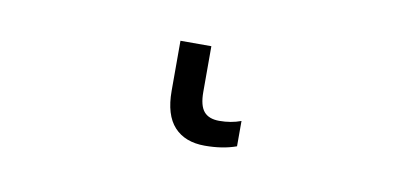

<svg xmlns="http://www.w3.org/2000/svg" viewBox="-32 -12 665 306"><g transform="rotate(10 300.0 141.0)"><path d="M241 143V62H291V136Q291 158 299 167.5Q307 177 324 177Q343 177 359 171V212Q337 220 308 220Q276 220 258.5 201Q241 182 241 143Z"/></g></svg>

Font: Noto Sans Mono UI Light
Style: Regular
Weight: 300
Monospace: yes
Designer: Monotype Design team
Foundry: Monotype Imaging Inc.
Version: Version 1.000